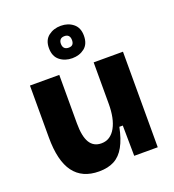

<svg xmlns="http://www.w3.org/2000/svg" viewBox="-140 -874 905 997"><g transform="rotate(-20 312.5 -375.5)"><path d="M238 14Q145 14 98.5 -49Q52 -112 52 -241V-528H214V-260Q214 -188 235 -153.5Q256 -119 299 -119Q325 -119 344.5 -132Q364 -145 377.5 -169.5Q391 -194 397.5 -226.5Q404 -259 404 -298V-528H566V-217V0H436L434 -168H415Q402 -104 379.5 -63.5Q357 -23 322.5 -4.5Q288 14 238 14ZM308 -586Q268 -586 239.5 -608.5Q211 -631 211 -677Q211 -721 239.5 -743Q268 -765 308 -765Q348 -765 376 -742.5Q404 -720 404 -676Q404 -630 376 -608Q348 -586 308 -586ZM309 -644Q324 -644 331 -652Q338 -660 338 -675Q338 -691 330.5 -699.5Q323 -708 308 -708Q292 -708 284.5 -699.5Q277 -691 277 -677Q277 -661 285 -652.5Q293 -644 309 -644Z"/></g></svg>

Font: Bricolage Grotesque 24pt ExtraBold
Style: Regular
Weight: 800
Designer: Mathieu Triay
Foundry: Atelier Triay
Version: Version 1.001;gftools[0.9.33.dev8+g029e19f]